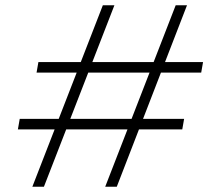

<svg xmlns="http://www.w3.org/2000/svg" viewBox="-20 -710 807 730"><path d="M380 0 648 -690H691L424 0ZM103 0 371 -690H415L147 0ZM48 -218 55 -258H680L673 -218ZM119 -434 126 -474H752L745 -434Z"/></svg>

Font: DM Sans 18pt ExtraLight
Style: Italic
Weight: 250
Italic angle: -10°
Designer: Colophon Foundry, Jonny Pinhorn
Foundry: Colophon Foundry
Version: Version 4.004;gftools[0.9.30]